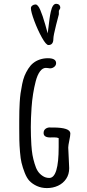

<svg xmlns="http://www.w3.org/2000/svg" viewBox="-20 -961 447 989"><path d="M229.5 -729Q254.9 -729 254.9 -761.2Q254.9 -776.9 269 -832.5L283.2 -887.2V-905.3Q284.2 -908.7 287.1 -912.6Q290.5 -917.5 290.5 -920.4Q290.5 -930.2 284.7 -935.8Q278.8 -941.4 269.5 -941.4Q250.5 -941.4 241.7 -900.9Q237.8 -883.8 235.1 -864Q232.4 -844.2 230 -822.8Q227.5 -799.8 225.6 -789.1L212.9 -835Q199.2 -882.8 187.5 -909.7Q175.3 -938 163.1 -938Q153.8 -938 146.5 -932.4Q139.2 -926.8 139.2 -918.9Q139.2 -900.4 156.7 -853.3Q174.3 -806.2 195.8 -767.6Q217.3 -729 229.5 -729ZM336.4 -94.7Q336.4 -107.9 334 -147.9Q331.5 -188 331.5 -200.7Q331.5 -211.4 336.9 -236.8Q342.3 -262.2 342.3 -273.4Q342.3 -304.2 252.4 -304.2H238.8V-304.7Q223.6 -304.7 214.1 -297.1Q204.6 -289.6 204.6 -275.9Q204.6 -252.9 239.3 -252.9Q245.6 -252.9 250 -253.4H258.8Q274.4 -253.4 282.2 -249.5V-203.6Q282.2 -44.4 233.9 -44.4Q214.8 -44.4 199.7 -54.7Q184.6 -64.5 174.8 -79.3Q165 -94.2 158.2 -118.2Q150.9 -142.1 147.2 -163.3Q143.6 -184.6 141.6 -213.9Q138.7 -260.7 138.7 -307.1Q138.7 -350.1 142.6 -407.7Q147.5 -478.5 164.1 -543Q172.4 -574.7 185.8 -593Q199.2 -611.3 216.3 -611.3L226.6 -610.4Q232.9 -608.9 237.3 -608.9Q250 -608.9 259.5 -616.7Q269 -624.5 269 -635.7Q269 -661.1 226.6 -661.1Q204.1 -661.1 184.6 -654.3Q165 -647.5 150.9 -636Q136.7 -624.5 125.5 -606.9Q113.8 -588.4 106.4 -570.3Q99.1 -552.2 94.2 -527.8Q88.9 -501 85.9 -480.2Q83 -459.5 81.5 -433.1Q79.1 -395.5 79.1 -337.9V-298.3Q79.1 -253.9 79.6 -239.7Q80.1 -213.9 83 -178.5Q85.9 -143.1 90.8 -123Q97.2 -96.2 107.7 -70.1Q118.2 -43.9 131.3 -29.8Q147 -13.2 170.4 -2.7Q193.8 7.8 221.7 7.8Q252.9 7.8 279.1 -4.4Q305.2 -16.6 320.8 -39.8Q336.4 -63 336.4 -94.7Z"/></svg>

Font: Amatica SC
Style: Bold
Weight: 400
Designer: Vernon Adams, Ben Nathan
Foundry: newtypography
Version: Version 2.000